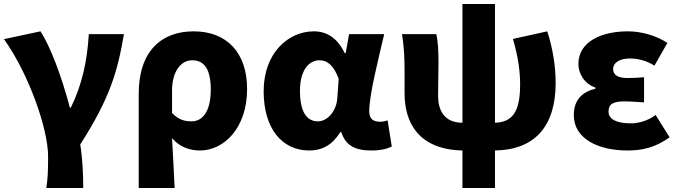

<svg xmlns="http://www.w3.org/2000/svg" viewBox="-23 -740 3398 962"><path d="M209 202H394C394 138 391 56 379 -16C526 -246 565 -376 598 -569H422C414 -434 388 -315 332 -201H327C285 -361 228 -509 180 -583L-3 -544C121 -370 218 -95 218 44C218 124 216 155 209 202Z M672 202H852C848 120 844 38 839 -48C878 -1 932 14 979 14C1099 14 1215 -98 1215 -294C1215 -477 1113 -583 947 -583C789 -583 672 -487 672 -270ZM937 -132C904 -132 872 -139 839 -174V-287C839 -378 881 -438 940 -438C1002 -438 1033 -391 1033 -291C1033 -177 989 -132 937 -132Z M1527 14C1593 14 1644 -16 1682 -78H1687C1709 -10 1757 14 1838 14C1885 14 1919 5 1940 -6L1919 -137C1906 -132 1893 -130 1882 -130C1850 -130 1827 -142 1827 -182C1827 -265 1872 -440 1902 -569H1726L1709 -474H1704C1667 -551 1613 -583 1550 -583C1418 -583 1298 -471 1298 -283C1298 -98 1388 14 1527 14ZM1570 -132C1515 -132 1480 -177 1480 -285C1480 -394 1529 -438 1577 -438C1623 -438 1652 -404 1674 -345L1667 -248C1663 -183 1617 -132 1570 -132Z M2294 202H2457V14C2658 11 2761 -109 2761 -324C2761 -411 2746 -500 2719 -583L2547 -545C2574 -452 2583 -382 2583 -315C2583 -175 2541 -128 2457 -125V-720H2294V-125C2200 -125 2172 -192 2172 -259C2172 -302 2174 -383 2174 -427C2174 -481 2172 -530 2163 -569H1991C2002 -506 2004 -437 2004 -392V-273C2004 -124 2075 9 2294 14Z M3121 14C3192 14 3258 1 3332 -52L3262 -164C3220 -132 3171 -122 3139 -122C3065 -122 3026 -143 3026 -181C3026 -219 3050 -232 3105 -232C3136 -232 3171 -229 3204 -227V-353C3178 -351 3147 -349 3123 -349C3075 -349 3049 -363 3049 -394C3049 -426 3082 -447 3133 -447C3175 -447 3219 -435 3256 -411L3321 -525C3264 -562 3191 -583 3123 -583C2993 -583 2875 -533 2875 -419C2875 -374 2903 -320 2961 -301V-296C2893 -279 2852 -239 2852 -163C2852 -45 2974 14 3121 14Z"/></svg>

Font: Noto Sans JP Black
Style: Regular
Weight: 900
Designer: Ryoko NISHIZUKA 西塚涼子 (kana, bopomofo & ideographs); Paul D. Hunt (Latin, Greek & Cyrillic); Sandoll Communications 산돌커뮤니
Foundry: Adobe
Version: Version 2.002;hotconv 1.0.116;makeotfexe 2.5.65601